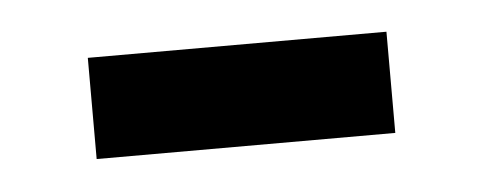

<svg xmlns="http://www.w3.org/2000/svg" viewBox="-25 -374 389 155"><g transform="rotate(-5 170.0 -297.0)"><path d="M49 -338V-256H291V-338Z"/></g></svg>

Font: Noto Sans Bengali
Style: Regular
Weight: 400
Designer: Jelle Bosma - Monotype Design Team
Foundry: Monotype Imaging Inc.
Version: Version 2.003